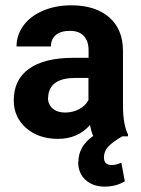

<svg xmlns="http://www.w3.org/2000/svg" viewBox="-20 -483 522 709"><path d="M157.2 -121.6Q157.2 -97.7 174.3 -82.5Q191.4 -67.4 220 -67.4Q248.5 -67.4 272 -79.8Q295.4 -92.3 306.6 -113.3V-195.3H259.3Q165 -195.3 158.2 -129.4L157.7 -121.6ZM312.5 -21.5Q267.1 29.8 194.6 29.8Q122.1 29.8 76.4 -10.3Q30.8 -50.3 30.8 -112.3Q30.8 -188.5 86.7 -228.8Q142.6 -269 249 -269.5H307.1V-296.9Q307.1 -331.1 289.6 -350.1Q272 -369.1 238.3 -369.1Q204.6 -369.1 186.3 -353.8Q168 -338.4 168 -311.5H41Q41 -353.5 66.4 -388.4Q91.8 -423.3 138.7 -443.4Q185.5 -463.4 243.2 -463.4Q332 -463.4 383.1 -419.2Q434.1 -375 434.1 -294.9V-88.9Q435.1 -21 452.6 13.2V20.5H431.6Q396.5 40.5 380.1 58.1Q363.8 75.7 363.8 98.1Q363.8 126.5 393.1 126.5Q407.2 126.5 428.2 117.7L440.9 186.5Q409.2 206.1 366.2 206.1Q323.2 206.1 295.9 181.4Q268.6 156.7 268.6 114.3L269.5 114.7Q269.5 57.1 324.2 19Q315.9 0.5 312.5 -21.5Z"/></svg>

Font: Yantramanav
Style: Bold
Weight: 700
Version: Version 1.001;PS 1.0;hotconv 1.0.72;makeotf.lib2.5.5900; ttf